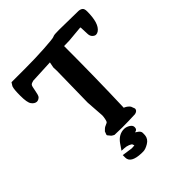

<svg xmlns="http://www.w3.org/2000/svg" viewBox="-231 -793 1113 1113"><g transform="rotate(-45 325.0 -237.0)"><path d="M276.4 185.1Q192.4 182.1 192.4 136.2Q192.4 136.2 192.4 135.7V115.7L257.8 125L279.8 123.5Q278.8 120.6 276.9 113.8Q274.9 106.9 258.8 100.6Q242.2 94.2 225.6 93.8L205.1 92.8L230 56.2Q260.3 13.7 304.7 13.7H306.6Q324.2 14.6 340.1 24.9Q356 35.2 356 48.8V50.8Q356 68.4 339.8 71.8Q337.9 72.3 335.9 72.8Q339.8 75.7 346.7 80.1Q365.7 91.8 365.7 106.9L365.2 125.5Q362.3 153.8 335.9 169.4Q309.6 185.1 291.5 185.1ZM271.5 -131.3 263.7 -243.2 268.1 -500 267.1 -528.8 273.9 -563 129.9 -556.2Q113.3 -552.2 107.9 -545.7Q102.5 -539.1 97.7 -508.8Q92.8 -478.5 85.4 -467.3Q73.2 -455.1 60.5 -455.1H57.6Q41 -457 28.3 -474.6Q15.6 -492.2 15.6 -546.9Q15.6 -601.6 22 -617.2V-618.2L35.2 -639.2H151.4Q231.4 -639.2 307.1 -644Q382.8 -648.9 391.4 -653.1Q399.9 -657.2 410.6 -658.2L443.4 -659.2L602.1 -656.7H602.5Q618.7 -655.3 627.2 -647.7Q635.7 -640.1 635.7 -619.6Q635.7 -521.5 596.7 -494.1Q586.9 -487.3 576.7 -487.3Q566.4 -487.3 555.7 -497.8Q544.9 -508.3 544.9 -529.3L543 -578.1Q542 -581.5 539.6 -582L538.1 -581.5L442.9 -572.8H442.4H441.9Q413.6 -572.8 398.9 -571.8Q398.9 -320.8 390.6 -73.7L395 -72.8Q415 -63 424.8 -48.8L433.6 -25.4V-24.4Q433.6 -7.3 410.6 -2Q352.5 0.5 306.2 0.5Q270 0.5 241.7 -1Q232.9 -4.9 225.1 -10.7L209 -30.3V-35.6L216.3 -54.7Q218.8 -57.1 223.1 -61.3Q227.5 -65.4 229.5 -67.4Q231.4 -69.3 235.6 -72Q239.7 -74.7 249.3 -78.4Q258.8 -82 261.7 -85.4Q264.6 -88.9 267.8 -103.3Q271 -117.7 271.5 -131.3Z"/></g></svg>

Font: Drukaatie burti
Style: Demi
Weight: 600
Version: Version 0.14